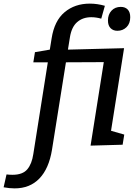

<svg xmlns="http://www.w3.org/2000/svg" viewBox="-134 -800 759 1060"><path d="M551 -534 479 -78 552 -57 543 -1 366 4 439 -457 230 -456 153 27Q136 131 83.5 185.5Q31 240 -53 240Q-82 240 -114 234L-98 163Q-82 165 -65 165Q-9 165 16.5 135Q42 105 50 50L130 -456H50L59 -512L141 -526L151 -588Q166 -685 222.5 -732.5Q279 -780 362 -780Q403 -780 445 -768L425 -697Q396 -705 370 -705Q323 -705 292 -678Q261 -651 252 -594L241 -526ZM585 -705Q585 -670 564.5 -650Q544 -630 514 -630Q491 -630 476.5 -644.5Q462 -659 462 -687Q462 -720 481.5 -741Q501 -762 533 -762Q557 -762 571 -747.5Q585 -733 585 -705Z"/></svg>

Font: Bitter Pro Medium
Style: Italic
Weight: 500
Italic angle: -9°
Designer: Sol Matas, and Bitter project Authors
Foundry: Sol Matas
Version: Version 1.010